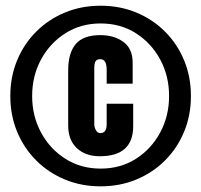

<svg xmlns="http://www.w3.org/2000/svg" viewBox="-20 -762 715 682"><path d="M337.4 -100.1Q269 -100.1 210.7 -124.3Q152.3 -148.4 108.6 -192.1Q64.9 -235.8 40.8 -294.2Q16.6 -352.5 16.6 -420.9Q16.6 -489.3 40.8 -547.6Q64.9 -606 108.6 -649.7Q152.3 -693.4 210.7 -717.5Q269 -741.7 337.4 -741.7Q405.8 -741.7 464.1 -717.5Q522.5 -693.4 566.2 -649.7Q609.9 -606 634 -547.6Q658.2 -489.3 658.2 -420.9Q658.2 -352.5 634 -294.2Q609.9 -235.8 566.2 -192.1Q522.5 -148.4 464.1 -124.3Q405.8 -100.1 337.4 -100.1ZM337.4 -163.1Q408.2 -163.1 462.9 -198Q517.6 -232.9 549.1 -291.5Q580.6 -350.1 580.6 -420.9Q580.6 -492.2 549.1 -550.5Q517.6 -608.9 462.9 -643.8Q408.2 -678.7 337.4 -678.7Q267.1 -678.7 212.2 -643.8Q157.2 -608.9 125.7 -550.5Q94.2 -492.2 94.2 -420.9Q94.2 -350.1 125.7 -291.5Q157.2 -232.9 212.2 -198Q267.1 -163.1 337.4 -163.1ZM334.5 -207Q283.7 -207 252.9 -235.8Q222.2 -264.6 222.2 -316.4V-512.2Q222.2 -573.7 249 -605.5Q275.9 -637.2 336.4 -637.2Q385.7 -637.2 418.5 -613Q451.2 -588.9 451.2 -539.6V-464.8H358.9V-514.2Q358.9 -551.8 336.4 -551.8Q322.8 -551.8 318.8 -543.2Q314.9 -534.7 314.9 -520.5V-320.8Q314.9 -310.1 320.6 -299.6Q326.2 -289.1 336.4 -289.1Q358.9 -289.1 358.9 -320.8V-393.6H453.1V-314Q453.1 -207 334.5 -207Z"/></svg>

Font: Anton SC
Style: Regular
Weight: 400
Designer: Vernon Adams
Foundry: Vernon Adams
Version: Version 2.116; ttfautohint (v1.8.4.7-5d5b)